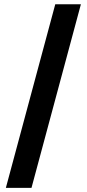

<svg xmlns="http://www.w3.org/2000/svg" viewBox="-20 -782 411 911"><path d="M363.8 -761.7 129.4 109.4H7.8L242.2 -761.7Z"/></svg>

Font: Inter Cardless Tabular Bold
Style: Bold
Weight: 700
Designer: Rasmus Andersson
Foundry: rsms
Version: Version 4.000;git-4fc901f